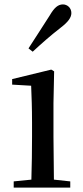

<svg xmlns="http://www.w3.org/2000/svg" viewBox="-20 -849 377 869"><path d="M109 -630 128 -615C167 -651 206 -686 255 -724C289 -750 303 -770 303 -790C303 -814 284 -829 265 -829C243 -829 226 -815 205 -779C169 -722 139 -677 109 -630ZM121 0H298V-28L224 -36L222 -230V-382L225 -526L212 -534L35 -491V-466L121 -461C123 -411 125 -362 125 -294V-230C125 -176 124 -92 122 -36L42 -28V0Z"/></svg>

Font: Noto Serif CJK SC Medium
Style: Regular
Weight: 500
Designer: Ryoko NISHIZUKA 西塚涼子 (kana & ideographs); Frank Grießhammer (Latin, Greek & Cyrillic); Wenlong ZHANG 张文龙 (bopomofo); San
Foundry: Adobe
Version: Version 2.001;hotconv 1.1.0;makeotfexe 2.6.0